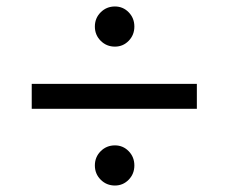

<svg xmlns="http://www.w3.org/2000/svg" viewBox="-20 -604 697 593"><path d="M335 -460Q309 -460 291 -478Q273 -496 273 -522Q273 -548 291 -566Q309 -584 335 -584Q360 -584 377.5 -566Q395 -548 395 -522Q395 -496 377.5 -478Q360 -460 335 -460ZM588 -345V-268H78V-345ZM335 -31Q309 -31 291 -49Q273 -67 273 -93Q273 -119 291 -137Q309 -155 335 -155Q360 -155 377.5 -137Q395 -119 395 -93Q395 -67 377.5 -49Q360 -31 335 -31Z"/></svg>

Font: A Bank Premium Regular
Style: Regular
Weight: 400
Designer: Ninad Kale (Devanagari), Jonny Pinhorn (Latin), Htun Naung (Myanmar)
Foundry: Indian Type Foundry
Version: 4.004